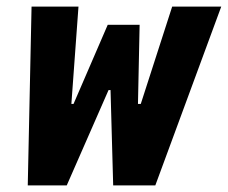

<svg xmlns="http://www.w3.org/2000/svg" viewBox="-20 -561 690 581"><path d="M75.5 -541 64 0H182L308.5 -288.5H314.5L322.5 0H450L649.5 -541H501L406 -246.5H397.5L402.5 -486H306L202.5 -246.5H196L217.5 -541Z"/></svg>

Font: Monaspace Neon ExtraBold
Style: Italic
Weight: 800
Italic angle: -11°
Designer: Riley Cran & the Lettermatic Team
Foundry: Lettermatic
Version: Version 1.200 (Monaspace Neon)